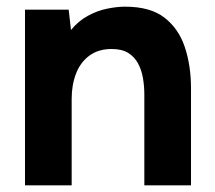

<svg xmlns="http://www.w3.org/2000/svg" viewBox="-20 -556 645 576"><path d="M55 0V-527H186L193 -466Q215 -493 243.5 -508.5Q272 -524 301.5 -530Q331 -536 355 -536Q431 -536 473.5 -503Q516 -470 534.5 -414.5Q553 -359 553 -291V0H413V-273Q413 -297 409 -321Q405 -345 394.5 -365Q384 -385 365 -397Q346 -409 315 -409Q275 -409 248 -389Q221 -369 208 -335Q195 -301 195 -260V0Z"/></svg>

Font: Onest
Style: Bold
Weight: 700
Designer: Dmitri Voloshin, Andrey Kudryavtsev
Foundry: Dmitri Voloshin, Andrey Kudryavtsev
Version: Version 1.000;gftools[0.9.33]